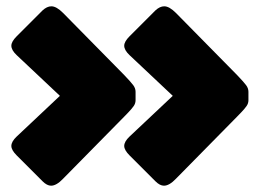

<svg xmlns="http://www.w3.org/2000/svg" viewBox="-20 -593 823 609"><path d="M33 -100Q16 -117 16 -130Q16 -144 33 -160L170 -289L33 -418Q16 -434 16 -448Q16 -461 33 -478L115 -560Q129 -573 143 -573Q159 -573 180 -552L374 -355Q395 -333 402.5 -323Q410 -313 410 -302V-275Q410 -265 404 -256.5Q398 -248 388 -237.5Q378 -227 374 -223L180 -26Q159 -4 142 -4Q129 -4 115 -18ZM391 -100Q374 -117 374 -130Q374 -144 391 -160L528 -289L391 -418Q374 -434 374 -448Q374 -461 391 -478L473 -560Q487 -573 501 -573Q517 -573 538 -552L732 -355Q753 -333 760.5 -323Q768 -313 768 -302V-275Q768 -265 762 -256.5Q756 -248 746 -237.5Q736 -227 732 -223L538 -26Q517 -4 500 -4Q487 -4 473 -18Z"/></svg>

Font: Mitr
Style: Bold
Weight: 700
Designer: Thanarat Vachiruckul
Foundry: Cadson Demak
Version: Version 1.003